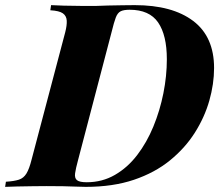

<svg xmlns="http://www.w3.org/2000/svg" viewBox="-60 -728 867 748"><path d="M774 -463Q774 -401 755.5 -336Q737 -271 699 -211Q661 -151 602 -103Q543 -55 461.5 -27.5Q380 0 274 0Q258 0 236 -1Q214 -2 185.5 -2.5Q157 -3 120 -3Q97 -3 66 -2.5Q35 -2 6.5 -1.5Q-22 -1 -40 0L-37 -20Q-5 -22 13.5 -28Q32 -34 43 -52Q54 -70 63 -106L194 -602Q201 -629 200 -647.5Q199 -666 185 -676Q171 -686 136 -688L139 -708Q158 -707 188.5 -706Q219 -705 253 -705Q287 -705 317 -705Q332 -706 360 -706.5Q388 -707 417 -707.5Q446 -708 465 -708Q611 -708 692.5 -646.5Q774 -585 774 -463ZM278 -18Q338 -18 387.5 -46.5Q437 -75 474.5 -124Q512 -173 537.5 -235Q563 -297 576.5 -364.5Q590 -432 590 -497Q590 -591 556 -640.5Q522 -690 445 -690Q422 -690 410 -684Q398 -678 391 -659.5Q384 -641 375 -604L244 -104Q235 -71 232.5 -52.5Q230 -34 240 -26Q250 -18 278 -18Z"/></svg>

Font: Playfair Display ExtraBold
Style: Italic
Weight: 800
Italic angle: -14°
Designer: Claus Eggers Sørensen
Foundry: Claus Eggers Sørensen
Version: Version 1.203